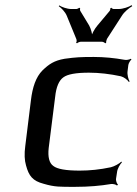

<svg xmlns="http://www.w3.org/2000/svg" viewBox="-20 -715 533 745"><path d="M430 -20 434 -46C435 -60 446 -78 453 -85L451 -88C443 -80 423 -69 410 -66C368 -57 328 -53 289 -53C236 -53 202 -59 187 -71C171 -82 165 -106 169 -141L194 -339C198 -378 209 -403 226 -415C242 -427 275 -433 325 -433C365 -433 407 -428 449 -419C461 -416 475 -405 480 -397L483 -399C478 -407 473 -426 475 -439L478 -463C479 -470 486 -481 490 -484L488 -487C483 -484 470 -481 463 -483C424 -490 384 -494 344 -494C293 -494 275 -493 231 -487C190 -480 170 -466 145 -442C119 -416 106 -376 100 -326L78 -148C74 -118 75 -93 81 -73C92 -32 107 -13 149 -2C193 11 213 10 272 10C324 10 370 6 411 -1C418 -2 431 1 434 5L438 1C433 -2 430 -13 430 -20ZM293 -553H376C380 -553 387 -549 389 -547L392 -549C391 -551 393 -560 395 -564L453 -654C462 -669 482 -685 493 -691L491 -695C480 -688 457 -680 440 -680H421C418 -680 413 -683 412 -685L408 -683C409 -681 407 -674 405 -672L358 -616C347 -603 335 -582 334 -570H338C339 -582 333 -603 326 -616L292 -672C290 -674 290 -681 291 -683L287 -685C286 -683 279 -680 276 -680H257C240 -680 219 -688 210 -694L208 -691C217 -685 233 -669 239 -654L276 -564C278 -560 278 -551 275 -549L279 -547C280 -549 289 -553 293 -553Z"/></svg>

Font: Gamestation Storm Oblique 
Style: Italic
Weight: 400
Designer: Jonas Hecksher
Foundry: Jonas Hecksher, Playtypeª, e-types AS
Version: Version 1.003